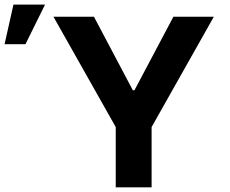

<svg xmlns="http://www.w3.org/2000/svg" viewBox="-24 -799 979 819"><path d="M204.1 -727.5H376.8L542.6 -414.1H549.6L715.6 -727.5H888.1L622.7 -257V0H469.7V-257ZM-4.5 -610.5 33.4 -779.5H168.2L84.6 -610.5Z"/></svg>

Font: Inter Tight
Style: Regular
Weight: 400
Designer: Rasmus Andersson
Foundry: rsms
Version: Version 3.002